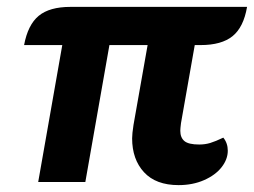

<svg xmlns="http://www.w3.org/2000/svg" viewBox="-20 -529 738 558"><path d="M364 -127Q364 -140 368 -166L409 -398H298L228 0H91L161 -398H50Q61 -457 92.5 -483Q124 -509 185 -509H698Q688 -450 656 -424Q624 -398 563 -398H546L506 -171Q504 -155 504 -149Q504 -129 516 -119Q528 -109 559 -109Q576 -109 591 -113.5Q606 -118 629 -129Q642 -113 642 -91Q642 -66 624 -43Q606 -20 573 -5.5Q540 9 499 9Q433 9 398.5 -28.5Q364 -66 364 -127Z"/></svg>

Font: K2D ExtraBold
Style: Italic
Weight: 800
Italic angle: -10°
Designer: Katatrad Aksorn Co.,Ltd.
Foundry: Cadson Demak Co.,Ltd.
Version: Version 1.000; ttfautohint (v1.6)